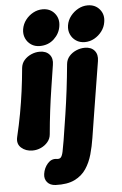

<svg xmlns="http://www.w3.org/2000/svg" viewBox="-63 -794 673 1056"><g transform="rotate(-5 273.5 -265.5)"><path d="M91 19Q53.4 19 28.8 -3Q4.2 -25 12.6 -61.8Q28.6 -128.8 39.6 -189.4Q50.6 -250 58.8 -310.9Q67 -371.8 73 -438.2Q75.6 -463.2 91 -480.9Q106.4 -498.6 129.4 -508.8Q152.4 -519 176.8 -519Q212.4 -519 230.9 -497.3Q249.4 -475.6 243 -440Q232.6 -373 223.1 -311.8Q213.6 -250.6 206.1 -189.7Q198.6 -128.8 192.6 -61.8Q190.6 -37.8 175.3 -19.6Q160 -1.4 137.7 8.8Q115.4 19 91 19ZM180.8 -550Q153.4 -550 133.1 -563.7Q112.8 -577.4 102.8 -600Q92.8 -622.6 97 -650Q101.8 -678.4 118.9 -700.8Q136 -723.2 160.7 -736.6Q185.4 -750 212.8 -750Q254.4 -750 278.9 -720.8Q303.4 -691.6 297 -650Q291.2 -609.4 259.5 -579.7Q227.8 -550 180.8 -550ZM200.4 219Q170 217.4 154.5 198.7Q139 180 143 153Q147.8 120.2 168.8 96.3Q189.8 72.4 218.6 76.6Q234.2 79.2 241.8 70.8Q249.4 62.4 254.3 39.9Q259.2 17.4 265.4 -21Q277.4 -96 287.6 -162.9Q297.8 -229.8 306 -296.8Q314.2 -363.8 321.2 -438.2Q323.8 -463.2 339.2 -480.9Q354.6 -498.6 377.9 -508.8Q401.2 -519 425.6 -519Q461.2 -519 479.4 -497.3Q497.6 -475.6 491.8 -440Q479.8 -365 468.8 -298Q457.8 -231 447.1 -163.5Q436.4 -96 424.4 -21Q417.4 24.2 405.1 68.3Q392.8 112.4 369.4 147.3Q346 182.2 305.6 201.9Q265.2 221.6 200.4 219ZM429 -550Q401.6 -550 381.1 -563.7Q360.6 -577.4 350.6 -600Q340.6 -622.6 344.8 -650Q349.6 -678.4 367.2 -700.8Q384.8 -723.2 409.5 -736.6Q434.2 -750 461.6 -750Q503.2 -750 527.7 -720.8Q552.2 -691.6 544.8 -650Q540.6 -622.6 523.5 -600Q506.4 -577.4 481.9 -563.7Q457.4 -550 429 -550Z"/></g></svg>

Font: Winky Sans
Style: Italic
Weight: 400
Italic angle: -8.97852°
Designer: Simon Atzbach
Foundry: typofactur
Version: Version 1.205